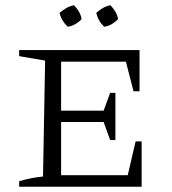

<svg xmlns="http://www.w3.org/2000/svg" viewBox="-20 -712 656 732"><path d="M262 -692Q287 -667 291 -639Q281 -628 267 -620Q253 -612 238 -610Q214 -633 207 -663Q219 -673 232.5 -681Q246 -689 262 -692ZM401 -692Q411 -682 419.5 -668Q428 -654 430 -639Q421 -629 407 -620.5Q393 -612 377 -610Q354 -632 347 -663Q358 -673 371.5 -681Q385 -689 401 -692ZM497 -173H520V0H53V-21Q76 -28 99 -32.5Q122 -37 144 -39L152 -481L53 -498V-521H512V-364H489L460 -477H213V-290H375L400 -358H420V-178H400L375 -247H213V-44H467Z"/></svg>

Font: Piazzolla SC Light
Style: Regular
Weight: 300
Designer: Juan Pablo del Peral
Foundry: Huerta Tipografica
Version: Version 1.330